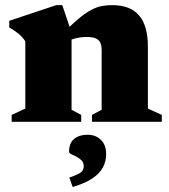

<svg xmlns="http://www.w3.org/2000/svg" viewBox="-20 -486 676 766"><path d="M265.5 -356V-48L304 -27.5V0H26.5V-27.5L81 -53V-321.5Q68.5 -339.5 53.2 -352Q38 -364.5 17 -376.5V-403L204.5 -465.5H228.5ZM347 -27.5 385.5 -48V-285.5Q385.5 -305 379.8 -316.5Q374 -328 361 -333.2Q348 -338.5 327 -338.5Q303.5 -338.5 283 -333.5Q262.5 -328.5 245.5 -319.5L226.5 -348Q265 -387.5 293.2 -411Q321.5 -434.5 343.5 -446.2Q365.5 -458 385.5 -461.8Q405.5 -465.5 427.5 -465.5Q500 -465.5 535 -424.2Q570 -383 570 -300.5V-53L625.5 -27.5V0H347ZM256.5 222.5Q293.5 209.5 303.8 200.8Q314 192 314 177Q314 162.5 305.2 153.8Q296.5 145 284.8 139.2Q273 133.5 264.2 129Q255.5 124.5 255.5 120Q255.5 84.5 276 68Q296.5 51.5 329 51.5Q361.5 51.5 382.5 71.8Q403.5 92 403.5 129Q403.5 157.5 390.5 182Q377.5 206.5 348.2 226Q319 245.5 270 260Z"/></svg>

Font: Newsreader 16pt 16pt ExtraBold
Style: Regular
Weight: 800
Version: Version 1.003